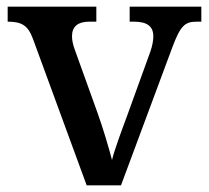

<svg xmlns="http://www.w3.org/2000/svg" viewBox="-20 -556 626 576"><path d="M79 -439 240 0H343L497 -414C521 -478 534 -491 570 -491H584V-536H369V-491H382C420 -491 440 -478 440 -447C440 -435 437 -418 431 -401L360 -205C344 -162 323 -105 316 -76C307 -111 289 -172 272 -219L204 -408C199 -422 196 -435 196 -447C196 -477 214 -491 248 -491H269V-536H3V-491C45 -491 64 -480 79 -439Z"/></svg>

Font: Noto Serif Vithkuqi Medium
Style: Regular
Weight: 500
Version: Version 1.005